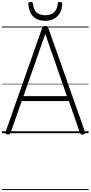

<svg xmlns="http://www.w3.org/2000/svg" viewBox="-20 -1362 926 1963"><path d="M58 13Q42 10 38 3Q34 -4 38 -16L410 -1073Q414 -1086 421 -1091Q428 -1096 443 -1096Q457 -1096 464 -1091Q471 -1086 475 -1073L848 -16Q853 -4 848 3Q843 10 828 13Q814 15 807.5 10.5Q801 6 795 -10L684 -329H202L90 -10Q85 5 78.5 10Q72 15 58 13ZM220 -379H664L443 -1015ZM443 -1149Q368 -1149 321 -1192Q274 -1235 270 -1322Q270 -1332 276 -1337Q282 -1342 294 -1342Q306 -1342 310.5 -1337Q315 -1332 317 -1322Q323 -1262 355.5 -1234Q388 -1206 443 -1206Q498 -1206 531 -1234Q564 -1262 570 -1322Q571 -1332 575.5 -1337Q580 -1342 591 -1342Q604 -1342 610.5 -1337Q617 -1332 616 -1322Q614 -1265 591 -1227Q568 -1189 530 -1169Q492 -1149 443 -1149ZM0 571H886V581H0ZM0 -20H886V0H0ZM0 -505H886V-500H0ZM0 -1091H886V-1081H0Z"/></svg>

Font: Playwrite PT Guides
Style: Regular
Weight: 400
Designer: Veronika Burian, José Scaglione
Foundry: TypeTogether
Version: Version 1.003